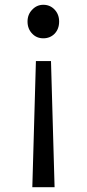

<svg xmlns="http://www.w3.org/2000/svg" viewBox="-20 -577 363 802"><path d="M130 -322H193L208 205H115ZM115 -436Q95 -456 95 -487Q95 -517 115 -537Q134 -557 161 -557Q189 -557 208 -537Q227 -517 227 -487Q227 -456 208 -436Q189 -417 161 -417Q133 -417 115 -436Z"/></svg>

Font: Noto Sans Tobesmart edit
Style: Regular
Weight: 400
Designer: Ryoko NISHIZUKA  (kana & ideographs); Paul D. Hunt (Latin, Greek & Cyrillic); Wenlong ZHANG  (bopomofo); Sandoll Communi
Foundry: Adobe Systems Incorporated
Version: Version 1.005 Oct 7, 2021